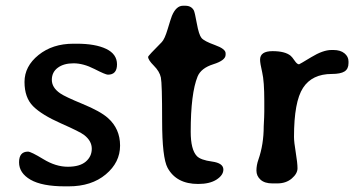

<svg xmlns="http://www.w3.org/2000/svg" viewBox="-20 -643 1254 669"><path d="M235.4 -490.7H248Q312 -490.7 349.9 -472.7Q387.7 -454.6 387.7 -418.7Q387.7 -382.8 356 -382.8Q347.7 -382.8 309.1 -402.6Q270.5 -422.4 236.3 -422.4Q202.1 -422.4 181.4 -407Q160.6 -391.6 160.6 -364.7Q160.6 -337.9 189.5 -317.9Q206.1 -306.2 267.8 -280.8Q329.6 -255.4 356 -231.9Q398.4 -194.3 398.4 -135.7Q398.4 -77.1 348.6 -35.4Q298.8 6.3 219.2 6.3H206.5Q126.5 6.3 86.4 -16.8Q46.4 -40 46.4 -77.4Q46.4 -114.7 77.6 -114.7Q87.9 -114.7 131.1 -88.4Q174.3 -62 216.1 -62Q257.8 -62 278.8 -79.8Q299.8 -97.7 299.8 -124.8Q299.8 -151.9 273.4 -172.4Q259.3 -183.6 192.4 -213.1Q125.5 -242.7 95.5 -272.7Q65.4 -302.7 65.4 -357.4Q65.4 -412.1 114.3 -451.4Q163.1 -490.7 235.4 -490.7Z M758.3 -52.2Q758.3 -32.7 734.6 -17.3Q710.9 -2 670.4 -2Q594.7 -2 564 -58.1Q544.9 -93.3 544.9 -222.7Q544.9 -352.1 540.5 -373Q536.1 -394 516.1 -414.1Q496.1 -434.1 496.1 -444.8Q496.1 -448.7 543.5 -496.1Q553.7 -506.3 564.2 -541.5Q574.7 -576.7 579.1 -587.9Q593.8 -623 617.7 -623H625.5Q646.5 -623 655.3 -606.9Q658.7 -600.6 665.8 -561.3Q672.9 -522 682.1 -510.7Q691.4 -499.5 728.8 -486.1Q766.1 -472.7 766.1 -457.5V-452.1Q766.1 -432.6 723.4 -419.2Q680.7 -405.8 668.5 -376.5Q644.5 -317.4 644.5 -184.1Q644.5 -121.6 666 -99.1Q679.2 -85.4 718.8 -80.1Q758.3 -74.7 758.3 -52.2Z M900.9 -253.9V-291.5Q900.9 -359.4 893.6 -390.9Q886.2 -422.4 886.2 -435.1Q886.2 -464.8 929.7 -464.8Q973.1 -464.8 992.7 -448.7Q998 -444.3 1006.6 -431.6Q1015.1 -418.9 1022 -418.9Q1023.4 -418.9 1064.5 -443.8Q1105.5 -468.8 1134.8 -468.8H1142.1Q1166 -468.8 1180.2 -457.3Q1194.3 -445.8 1194.3 -429.2V-422.9Q1194.3 -402.8 1180.4 -394Q1166.5 -385.3 1136.2 -385.3Q1067.4 -385.3 1035.9 -336.9Q1004.4 -288.6 1004.4 -166Q1004.4 -148.4 1010.5 -111.8Q1016.6 -75.2 1016.6 -56.6Q1016.6 -38.1 996.6 -21Q976.6 -3.9 945.8 -3.9H929.2Q902.3 -3.9 887.9 -16.8Q873.5 -29.8 873.5 -48.6Q873.5 -67.4 880.4 -86.9Q898.9 -139.6 898.9 -203.1Q900.9 -238.3 900.9 -253.9Z"/></svg>

Font: Averia Gruesa Libre
Style: Regular
Weight: 400
Italic angle: -1.70001°
Version: Version 1.002